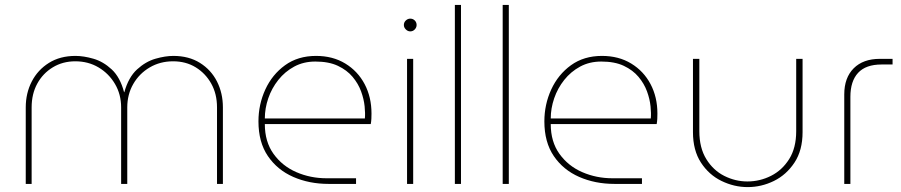

<svg xmlns="http://www.w3.org/2000/svg" viewBox="-20 -750 3675 783"><path d="M85 0V-312Q85 -370 109.5 -417.5Q134 -465 179.5 -493.5Q225 -522 288 -522Q321 -522 361 -510.5Q401 -499 435.5 -467Q470 -435 486 -374H487Q504 -435 539 -467Q574 -499 614 -510.5Q654 -522 687 -522Q750 -522 795.5 -493.5Q841 -465 865 -417.5Q889 -370 889 -312V0H865V-312Q865 -367 841.5 -409Q818 -451 778 -475.5Q738 -500 686 -500Q633 -500 590.5 -475Q548 -450 523.5 -407.5Q499 -365 499 -312V0H474V-312Q474 -365 449 -407.5Q424 -450 382 -475Q340 -500 287 -500Q236 -500 195.5 -475.5Q155 -451 132 -409Q109 -367 109 -312V0Z M1320 0Q1241 0 1176 -28.5Q1111 -57 1072.5 -113.5Q1034 -170 1034 -255Q1034 -324 1062 -385Q1090 -446 1142.5 -484Q1195 -522 1269 -522Q1337 -522 1388 -491Q1439 -460 1467 -407Q1495 -354 1495 -287Q1495 -276 1494.5 -265.5Q1494 -255 1492 -244H1060Q1060 -172 1095.5 -122.5Q1131 -73 1188.5 -48Q1246 -23 1312 -23H1432V0ZM1060 -267H1468Q1470 -287 1467 -316.5Q1464 -346 1452.5 -377.5Q1441 -409 1418 -436.5Q1395 -464 1358 -481.5Q1321 -499 1266 -499Q1218 -499 1180 -478.5Q1142 -458 1115 -424Q1088 -390 1074 -349Q1060 -308 1060 -267Z M1640 0V-510H1665V0ZM1653 -622Q1643 -622 1635 -630Q1627 -638 1627 -648Q1627 -659 1635 -666.5Q1643 -674 1653 -674Q1664 -674 1671.5 -666.5Q1679 -659 1679 -648Q1679 -638 1671.5 -630Q1664 -622 1653 -622Z M1835 0V-730H1860V0Z M2030 0V-730H2055V0Z M2486 0Q2407 0 2342 -28.5Q2277 -57 2238.5 -113.5Q2200 -170 2200 -255Q2200 -324 2228 -385Q2256 -446 2308.5 -484Q2361 -522 2435 -522Q2503 -522 2554 -491Q2605 -460 2633 -407Q2661 -354 2661 -287Q2661 -276 2660.5 -265.5Q2660 -255 2658 -244H2226Q2226 -172 2261.5 -122.5Q2297 -73 2354.5 -48Q2412 -23 2478 -23H2598V0ZM2226 -267H2634Q2636 -287 2633 -316.5Q2630 -346 2618.5 -377.5Q2607 -409 2584 -436.5Q2561 -464 2524 -481.5Q2487 -499 2432 -499Q2384 -499 2346 -478.5Q2308 -458 2281 -424Q2254 -390 2240 -349Q2226 -308 2226 -267Z M3029 13Q2974 13 2922.5 -12Q2871 -37 2838.5 -87Q2806 -137 2806 -211V-510H2832V-215Q2832 -147 2860.5 -101Q2889 -55 2934 -32.5Q2979 -10 3028 -10Q3079 -10 3124.5 -33Q3170 -56 3198.5 -101.5Q3227 -147 3227 -215V-510H3253V-211Q3253 -137 3220 -87Q3187 -37 3136 -12Q3085 13 3029 13Z M3423 0V-365Q3423 -433 3461.5 -471.5Q3500 -510 3568 -510H3620V-487H3575Q3511 -487 3479.5 -453Q3448 -419 3448 -355V0Z"/></svg>

Font: MuseoModerno SemiBold Thin
Style: Regular
Weight: 250
Version: Version 1.001